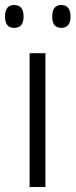

<svg xmlns="http://www.w3.org/2000/svg" viewBox="-30 -745 301 765"><path d="M-10 -679Q-10 -725 26 -725Q64 -725 64 -679Q64 -634 26 -634Q-10 -634 -10 -679ZM178 -679Q178 -725 214 -725Q251 -725 251 -679Q251 -634 214 -634Q178 -634 178 -679ZM88 -533H151V0H88Z"/></svg>

Font: OpenSansMMV
Style: Light
Weight: 300
Foundry: Ascender Corporation
Version: Version 4.001